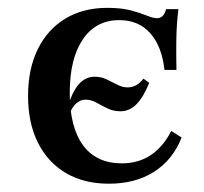

<svg xmlns="http://www.w3.org/2000/svg" viewBox="-20 -447 508 479"><path d="M251.6 11.3Q189.5 11.3 144.4 -15.3Q99.2 -41.9 74.6 -91.1Q50 -140.3 50 -207.3Q50 -275 74.2 -324.2Q98.4 -373.4 142.7 -400.4Q187.1 -427.4 247.6 -427.4Q283.1 -427.4 306.9 -421Q330.6 -414.5 346.4 -408.1Q362.1 -401.6 371.8 -401.6Q379.8 -401.6 385.5 -406.9Q391.1 -412.1 394.4 -424.2H425Q423.4 -411.3 421.8 -391.5Q420.2 -371.8 419.8 -342.7Q419.4 -313.7 420.2 -272.6H390.3Q383.9 -331.5 354.8 -364.1Q325.8 -396.8 277.4 -396.8Q219.4 -396.8 186.7 -348.8Q154 -300.8 154 -215.3Q154 -129.8 187.1 -84.7Q220.2 -39.5 283.9 -39.5Q325 -39.5 355.6 -59.7Q386.3 -79.8 407.3 -120.2L433.1 -104Q411.3 -48.4 364.5 -18.5Q317.7 11.3 251.6 11.3ZM153.2 -162.1 147.6 -175Q158.9 -216.1 175.8 -235.9Q192.7 -255.6 216.1 -255.6Q232.3 -255.6 245.6 -249.2Q258.9 -242.7 272.2 -235.9Q285.5 -229 298.4 -229Q310.5 -229 320.2 -234.7Q329.8 -240.3 337.9 -250.8L352.4 -240.3Q337.1 -203.2 319.8 -186.3Q302.4 -169.4 280.6 -169.4Q262.9 -169.4 248 -176.6Q233.1 -183.9 220.2 -191.1Q207.3 -198.4 193.5 -198.4Q180.6 -198.4 170.2 -189.1Q159.7 -179.8 153.2 -162.1Z"/></svg>

Font: Playfair SemiBold
Style: Regular
Weight: 600
Designer: Claus Eggers Sørensen
Foundry: Claus Eggers Sørensen
Version: Version 2.001;gftools[0.9.30]